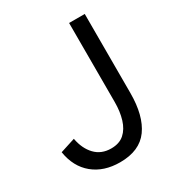

<svg xmlns="http://www.w3.org/2000/svg" viewBox="-170 -811 867 935"><g transform="rotate(-30 263.5 -344.0)"><path d="M234 12Q143 12 84 -36.5Q25 -85 11 -173L95 -200Q106 -140 140.5 -104Q175 -68 230 -68Q276 -68 303.5 -92.5Q331 -117 344 -159.5Q357 -202 357 -255V-700H445V-256Q445 -128 394.5 -58Q344 12 234 12Z"/></g></svg>

Font: Inclusive Sans
Style: Regular
Weight: 400
Designer: Olivia King
Foundry: Olivia King
Version: Version 2.004